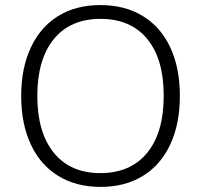

<svg xmlns="http://www.w3.org/2000/svg" viewBox="-20 -733 797 761"><path d="M563 -127Q628.9 -207 628.9 -353Q628.9 -499 563.5 -578.6Q498 -658.2 378.4 -658.2Q258.8 -658.2 193.4 -578.1Q127.9 -498 127.9 -353Q127.9 -208 193.4 -127.4Q258.8 -46.9 377.9 -46.9Q497.1 -46.9 563 -127ZM102.1 -160.6Q64 -242.2 64 -352.5Q64 -462.9 102.1 -544.4Q140.1 -626 210.4 -669.4Q280.8 -712.9 377.9 -712.9Q475.1 -712.9 546.1 -669.4Q617.2 -626 655 -544.9Q692.9 -463.9 692.9 -353Q692.9 -242.2 655 -160.6Q617.2 -79.1 546.1 -35.6Q475.1 7.8 378.7 7.8Q282.2 7.8 211.2 -35.6Q140.1 -79.1 102.1 -160.6Z"/></svg>

Font: Nunito-Light
Style: Regular
Weight: 300
Designer: Vernon Adams
Foundry: newtypography
Version: Version 3.000